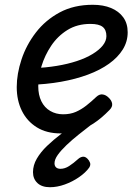

<svg xmlns="http://www.w3.org/2000/svg" viewBox="-20 -539 566 803"><path d="M234 19Q175 19 134 -6.5Q93 -32 71.5 -75.5Q50 -119 50 -175Q50 -230 70 -290.5Q90 -351 130 -403Q170 -455 229.5 -487Q289 -519 368 -519Q412 -519 444.5 -505.5Q477 -492 495.5 -466.5Q514 -441 514 -404Q514 -365 493.5 -332Q473 -299 436 -272.5Q399 -246 348 -227Q297 -208 235 -197Q173 -186 102 -184L122 -254Q172 -256 217.5 -263.5Q263 -271 301 -283.5Q339 -296 367 -313Q395 -330 410 -349Q425 -368 425 -388Q425 -414 409.5 -426.5Q394 -439 358 -439Q303 -439 262 -413.5Q221 -388 194 -347.5Q167 -307 153.5 -262Q140 -217 140 -178Q140 -142 153 -115.5Q166 -89 190 -75Q214 -61 244 -61Q274 -61 297 -71Q320 -81 341 -97.5Q362 -114 383 -134Q396 -146 409.5 -144Q423 -142 434 -131Q447 -119 449 -105.5Q451 -92 438 -79Q404 -44 371 -22.5Q338 -1 304 9Q270 19 234 19ZM189 244Q155 244 136.5 226.5Q118 209 118 181Q118 152 134 124.5Q150 97 176.5 71.5Q203 46 236 21Q269 -4 304 -29L370 -30V-24Q339 0 310 23Q281 46 258 68Q235 90 221.5 109Q208 128 208 144Q208 155 214.5 161Q221 167 233 167Q251 167 269 155.5Q287 144 308 125Q316 118 326 116.5Q336 115 346 125Q353 132 356.5 141.5Q360 151 353 162Q338 183 310.5 202Q283 221 251 232.5Q219 244 189 244Z"/></svg>

Font: Playwrite HR
Style: Regular
Weight: 400
Designer: Veronika Burian, José Scaglione
Foundry: TypeTogether
Version: Version 1.002